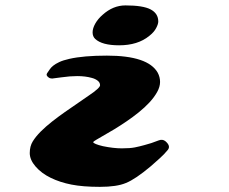

<svg xmlns="http://www.w3.org/2000/svg" viewBox="-20 -519 869 728"><path d="M340.8 -371.6Q331.1 -380.9 331.1 -396.2Q331.1 -411.6 341.3 -429.7Q351.6 -447.8 369.1 -462.9Q408.7 -498.5 455.6 -498.5Q522.5 -498.5 551.3 -483.2Q580.1 -467.8 580.1 -437.5Q580.1 -427.7 572 -412.4Q564 -397 545.9 -382.8Q502.4 -347.2 431.6 -347.2Q366.7 -347.2 340.8 -371.6ZM226.1 -94.2Q226.1 -94.2 317.4 -157.2Q359.4 -185.5 359.4 -195.8Q359.4 -206.1 350.3 -213.1Q341.3 -220.2 328.1 -223.6Q303.7 -230.5 272.5 -230.5Q246.1 -230.5 212.9 -225.8Q179.7 -221.2 177.7 -221.2Q169.9 -221.2 164.6 -225.1Q152.8 -233.4 158.7 -241.5Q164.6 -249.5 168.7 -256.1Q172.9 -262.7 181.6 -269.8Q190.4 -276.9 204.8 -283.7Q219.2 -290.5 243.2 -295.9Q297.4 -308.1 385.3 -308.1Q541.5 -308.1 578.1 -243.2Q586.9 -226.6 586.9 -208.3Q586.9 -189.9 575.9 -170.2Q564.9 -150.4 547.1 -131.1Q529.3 -111.8 506.6 -93.5Q483.9 -75.2 460.2 -59.1Q436.5 -43 414.1 -29.3L344.7 11.2Q333.5 17.6 333.5 20.3Q333.5 22.9 343.3 27.1Q353 31.2 370.1 35.2Q410.2 43.5 441.9 43.5Q473.6 43.5 491.7 39.8Q509.8 36.1 527.3 31.2Q554.2 24.4 580.6 13.7Q596.2 7.3 607.4 16.6Q627.9 34.2 616.7 48.8Q603.5 65.4 585.4 81.5L551.8 111.3Q493.2 160.6 457.5 174.8Q422.9 189.5 358.6 189.5Q294.4 189.5 251 180.9Q207.5 172.4 172.4 155.3Q137.2 138.2 115 112.5Q92.8 86.9 92.8 61.3Q92.8 35.6 104.2 17.1Q115.7 -1.5 134.5 -20.3Q153.3 -39.1 177.2 -57.9Q201.2 -76.7 226.1 -94.2Z"/></svg>

Font: Sarina
Style: Regular
Weight: 400
Designer: James Grieshaber
Foundry: James Grieshaber
Version: Version 1.001